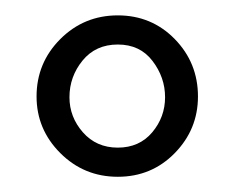

<svg xmlns="http://www.w3.org/2000/svg" viewBox="-20 -651 307 251"><path d="M70.8 -523.9Q70.8 -498 88.4 -478Q106 -458 134 -458Q162.1 -458 179 -478Q195.8 -498 195.8 -523.9Q195.8 -549.8 179.4 -571.3Q163.1 -592.8 134 -592.8Q105 -592.8 87.9 -571.8Q70.8 -550.8 70.8 -523.9ZM27.8 -524.9Q27.8 -568.8 58.8 -599.9Q89.8 -630.9 134 -630.9Q178.2 -630.9 208.5 -599.9Q238.8 -568.8 238.8 -524.9Q238.8 -481.9 208.5 -450.9Q178.2 -419.9 134 -419.9Q89.8 -419.9 58.8 -450.9Q27.8 -481.9 27.8 -524.9Z"/></svg>

Font: Linux Biolinum
Style: Bold
Weight: 700
Designer: Philipp H. Poll
Foundry: Philipp H. Poll
Version: Version 1.3.2 ; ttfautohint (v0.9)